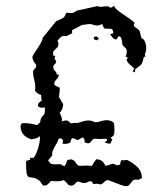

<svg xmlns="http://www.w3.org/2000/svg" viewBox="-20 -648 577 663"><path d="M419 -451H414Q415 -456 416.5 -461Q418 -466 418 -471Q418 -477 414.5 -481Q411 -485 406 -489Q403 -491 402.5 -496.5Q402 -502 401 -507.5Q400 -513 398 -517.5Q396 -522 390 -523L382 -512Q374 -512 369 -518Q364 -524 360 -530L371 -533Q371 -547 365 -548Q359 -549 348 -549H342Q338 -552 336.5 -556Q335 -560 333 -565Q323 -560 315 -560Q308 -560 302 -562.5Q296 -565 289 -565Q283 -565 276.5 -563.5Q270 -562 264 -562L229 -544V-533L209 -523L204 -524Q194 -524 189.5 -519.5Q185 -515 179 -508L182 -496L180 -487Q176 -482 171.5 -478Q167 -474 163 -469L164 -456L171 -455L168 -445L174 -437Q174 -430 169 -426.5Q164 -423 164 -416Q164 -408 170 -403Q176 -398 176 -390L183 -391Q183 -382 176 -375Q169 -368 167 -360Q168 -353 174.5 -350.5Q181 -348 186 -345Q187 -336 185.5 -329Q184 -322 184 -314V-312L198 -289Q198 -271 186 -258Q190 -251 192.5 -243.5Q195 -236 193 -228L196 -230Q204 -232 209 -232Q214 -232 217.5 -228.5Q221 -225 225 -222Q230 -223 236 -223.5Q242 -224 247 -223Q257 -226 266.5 -229Q276 -232 286 -232Q292 -232 298 -230Q304 -228 309 -226Q319 -226 328.5 -229.5Q338 -233 348 -233Q355 -233 362.5 -230.5Q370 -228 374 -222Q375 -214 375 -206.5Q375 -199 375 -191Q375 -183 371.5 -179.5Q368 -176 361 -172L368 -167L361 -152Q348 -152 341 -157L350 -162L348 -169L327 -168L306 -169Q299 -167 295 -160Q291 -153 283 -153Q282 -153 278 -154.5Q274 -156 272 -157V-166L266 -174L248 -164Q243 -166 238 -168.5Q233 -171 228 -171L222 -155Q212 -151 205 -151L196 -152L198 -164L190 -171L182 -168Q181 -162 176.5 -154.5Q172 -147 168 -139.5Q164 -132 161.5 -125Q159 -118 161 -112L146 -94L155 -83Q162 -80 171.5 -80.5Q181 -81 189 -81L202 -74Q207 -78 208.5 -84Q210 -90 212 -95L225 -98Q236 -95 239.5 -89Q243 -83 250 -76Q262 -75 273.5 -76Q285 -77 297 -75Q301 -81 304.5 -87Q308 -93 313 -98Q325 -98 335 -90L345 -75L370 -83L385 -77L395 -80Q395 -88 400 -96L406 -94L418 -96Q438 -87 454 -71.5Q470 -56 470 -33L458 -27Q455 -28 449 -28Q442 -28 438.5 -24.5Q435 -21 432 -16.5Q429 -12 425.5 -8.5Q422 -5 416 -5Q412 -5 403.5 -7.5Q395 -10 385.5 -14Q376 -18 367 -21Q358 -24 353 -26L346 -25Q342 -21 337.5 -17Q333 -13 328 -11Q323 -12 318.5 -13Q314 -14 309 -13Q301 -11 299.5 -16.5Q298 -22 292 -22Q287 -22 282 -19Q277 -16 271 -16Q265 -16 259 -18.5Q253 -21 247 -21Q242 -17 237.5 -12Q233 -7 226 -7Q223 -7 217 -9Q212 -14 208.5 -18.5Q205 -23 200 -26Q189 -22 178 -22Q167 -22 156 -23Q149 -16 145 -11.5Q141 -7 130 -7Q125 -11 122.5 -16Q120 -21 115 -25Q102 -34 93.5 -34.5Q85 -35 79.5 -37Q74 -39 72 -49.5Q70 -60 70 -89L71 -93L84 -96V-103H96Q100 -107 104 -116Q108 -125 111 -134.5Q114 -144 116 -154Q118 -164 118 -170L117 -178Q111 -172 103.5 -170Q96 -168 88 -167Q51 -178 51 -214L55 -222L61 -223Q73 -223 85 -221Q97 -219 108 -216L119 -226Q119 -242 132 -252Q135 -258 135 -264.5Q135 -271 135 -277L125 -276Q120 -276 115.5 -278Q111 -280 111 -285Q111 -290 115 -294Q119 -298 124 -300Q123 -305 122.5 -310Q122 -315 122 -320Q116 -322 110 -325.5Q104 -329 101 -335L102 -346Q102 -360 98 -373.5Q94 -387 94 -402Q96 -407 100.5 -411Q105 -415 105 -421L104 -426Q92 -438 92 -451Q92 -455 97.5 -463Q103 -471 109.5 -481Q116 -491 121.5 -500.5Q127 -510 127 -517L174 -575Q180 -578 185.5 -580Q191 -582 195.5 -584.5Q200 -587 203 -591.5Q206 -596 209 -604Q213 -604 216.5 -603.5Q220 -603 224 -603Q237 -603 244 -611Q249 -612 260 -614.5Q271 -617 282.5 -619.5Q294 -622 303.5 -624Q313 -626 316 -627Q325 -623 334.5 -625Q344 -627 354 -626L362 -621L375 -628V-627Q375 -622 384.5 -614Q394 -606 406 -598Q418 -590 429.5 -582Q441 -574 445 -569L442 -562Q442 -558 445 -555.5Q448 -553 452 -550.5Q456 -548 459.5 -544.5Q463 -541 464 -534Q465 -529 466 -525Q467 -521 469 -516L477 -511Q485 -497 485 -483Q485 -472 480 -459L483 -452H477Q474 -441 472.5 -435.5Q471 -430 468 -426Q465 -422 460.5 -419Q456 -416 447 -409L446 -398L438 -402L444 -411Q437 -418 429 -424.5Q421 -431 417 -441L421 -448ZM322 -515 315 -509 306 -511 303 -519 312 -523Z"/></svg>

Font: ErikasBuero
Style: Regular
Weight: 400
Designer: Peter Wiegel
Foundry: Peter Wiegel
Version: Version 1.006